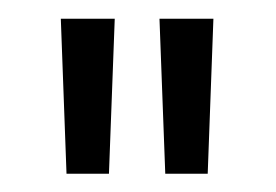

<svg xmlns="http://www.w3.org/2000/svg" viewBox="-20 -558 300 209"><path d="M159.9 -368.9 153.6 -537.6H212.3L206.1 -368.9ZM52.4 -368.9 46.2 -537.6H104.9L98.6 -368.9Z"/></svg>

Font: Parastoo
Style: Regular
Weight: 400
Foundry: Saber Rastikerdar (saber.rastikerdar@gmail.com)
Version: Version 3.000